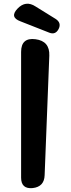

<svg xmlns="http://www.w3.org/2000/svg" viewBox="-20 -1000 382 1028"><path d="M93 -722Q93 -800 170 -790Q247 -780 244 -702L219 -62Q217 0 155 7Q93 13 93 -49ZM89 -886Q30 -908 74 -954Q118 -1000 171 -965L279 -898Q310 -877 294 -845Q277 -812 244 -825Z"/></svg>

Font: MaokenZhuyuanTi
Style: Regular
Weight: 400
Designer: Fontworks Inc & LongZhuTi team: ZERO子、时光羊、荆南、频凡、刘鹏、Little White Dog、帆影Magmeta、奈白不弍、白日月球、ChaoTawei、雨三（排名不分先后）
Version: Version 1.000; 20230222